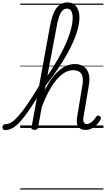

<svg xmlns="http://www.w3.org/2000/svg" viewBox="-164 -1039 860 1559"><path d="M-122 17Q-135 17 -140 9.5Q-145 2 -144 -7Q-143 -16 -136.5 -23.5Q-130 -31 -117 -31Q-94 -31 -68 -48Q-42 -65 -9.5 -102.5Q23 -140 64.5 -201.5Q106 -263 161 -354Q170 -367 176.5 -361.5Q183 -356 184.5 -341.5Q186 -327 178 -314Q125 -223 82.5 -160Q40 -97 5.5 -57.5Q-29 -18 -60 -0.5Q-91 17 -122 17ZM532 16Q509 16 493 8Q477 0 468.5 -16Q460 -32 459.5 -54.5Q459 -77 465 -106L504 -340Q512 -382 507 -411Q502 -440 483 -454.5Q464 -469 430 -469Q397 -469 364 -451Q331 -433 298 -395Q265 -357 233 -298.5Q201 -240 171 -158L158 -208Q189 -291 223 -350Q257 -409 294 -446.5Q331 -484 368.5 -501.5Q406 -519 442 -519Q485 -519 514.5 -500Q544 -481 556 -441Q568 -401 556 -337L516 -102Q511 -79 512 -63.5Q513 -48 520 -40Q527 -32 541 -32Q555 -32 568.5 -40Q582 -48 595 -61.5Q608 -75 618 -92Q623 -99 629.5 -100.5Q636 -102 645 -96Q655 -90 656 -83.5Q657 -77 653 -70Q642 -48 623.5 -28.5Q605 -9 581.5 3.5Q558 16 532 16ZM116 15Q103 15 96 10.5Q89 6 92 -5L240 -816Q258 -922 292.5 -970.5Q327 -1019 383 -1019Q417 -1019 438 -1003.5Q459 -988 470 -960Q481 -932 481 -895Q481 -868 475 -836.5Q469 -805 457.5 -770Q446 -735 429 -696.5Q412 -658 389.5 -616.5Q367 -575 339 -530.5Q311 -486 278 -439.5Q245 -393 207 -345L145 -4Q143 6 136.5 10.5Q130 15 116 15ZM221 -424Q253 -470 280 -514.5Q307 -559 330 -602Q353 -645 371 -685.5Q389 -726 401 -763Q413 -800 419.5 -833Q426 -866 426 -893Q426 -916 421.5 -933Q417 -950 406.5 -959.5Q396 -969 379 -969Q358 -969 342 -952Q326 -935 314 -898.5Q302 -862 292 -802ZM0 490H676V500H0ZM0 -20H676V0H0ZM0 -505H676V-500H0ZM0 -1010H676V-1000H0Z"/></svg>

Font: Playwrite ZA Guides
Style: Regular
Weight: 400
Designer: Veronika Burian, José Scaglione
Foundry: TypeTogether
Version: Version 1.003